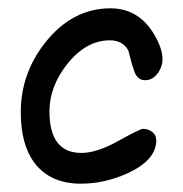

<svg xmlns="http://www.w3.org/2000/svg" viewBox="-20 -442 441 462"><path d="M175 0Q101 0 63 -50Q30 -94 30 -172Q30 -266 90 -341Q155 -422 246 -422Q311 -422 348 -364Q371 -327 371 -300Q371 -281 359 -265Q347 -249 329 -249Q309 -249 302 -274Q298 -285 295 -297Q292 -309 289 -320Q276 -345 244 -345Q187 -345 141 -287Q99 -233 99 -174Q99 -74 176 -74Q213 -74 265 -103Q317 -132 324 -132Q337 -132 346.5 -124.5Q356 -117 356 -104Q356 -57 287 -25Q231 0 175 0Z"/></svg>

Font: Dongol
Style: Regular
Weight: 400
Designer: Abdo Mohamed and Ibrahim Hamdi
Foundry: Protype Foundry
Version: Version 1.000;hotconv 1.0.109;makeotfexe 2.5.65596